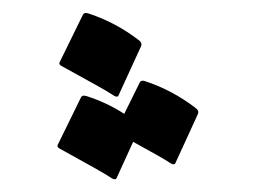

<svg xmlns="http://www.w3.org/2000/svg" viewBox="-20 -254 412 295"><path d="M107.4 -231.4Q109.4 -235.4 115.7 -233.4Q157.7 -219.7 193.8 -191.9Q198.7 -188 196.8 -183.1L162.1 -107.4Q160.2 -103 152.1 -108.9Q144 -114.7 74.2 -152.8Q69.8 -155.3 71.8 -158.7ZM194.8 -127.4Q196.8 -131.3 202.6 -129.4Q244.6 -115.7 280.8 -87.9Q286.1 -84 284.2 -79.1L249.5 -3.4Q247.6 1 239.3 -4.9Q232.4 -9.8 184.6 -36.1L159.2 19.5Q157.2 23.9 148.9 18.1Q140.6 12.2 71.3 -25.9Q66.9 -28.3 68.8 -31.7L104.5 -104.5Q106.4 -108.4 112.8 -106.4Q143.6 -96.7 170.9 -79.1Z"/></svg>

Font: Amiri
Style: Slanted
Weight: 400
Italic angle: 9°
Designer: Khaled Hosny
Version: Version 000.107